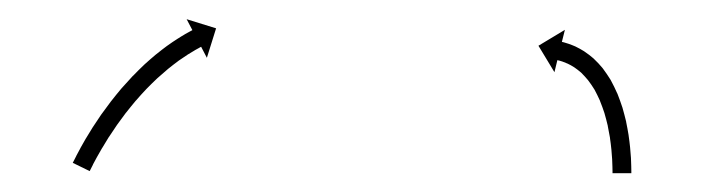

<svg xmlns="http://www.w3.org/2000/svg" viewBox="-20 -578 769 204"><path d="M58.3 -406.9C57.9 -406.3 57.6 -405.6 57.3 -405L75.3 -396.2C75.6 -396.8 75.9 -397.4 76.2 -398L76.2 -398L76.2 -398C77 -399.7 77.9 -401.4 78.8 -403.1C78.8 -403.1 78.8 -403.1 78.8 -403.1C78.7 -403.1 78.7 -403.1 78.7 -403.1C80.1 -405.7 81.5 -408.3 82.9 -410.9C82.9 -410.9 82.9 -410.9 82.9 -410.9C82.9 -410.9 82.9 -410.9 82.9 -410.9C84.8 -414.2 86.7 -417.6 88.6 -420.9C88.6 -420.9 88.6 -420.9 88.6 -420.9C88.6 -420.9 88.6 -420.8 88.6 -420.8C90.9 -424.7 93.3 -428.6 95.7 -432.5C95.7 -432.5 95.7 -432.5 95.7 -432.4C95.7 -432.4 95.7 -432.4 95.7 -432.4C98.5 -436.7 101.3 -440.9 104.2 -445.1C104.2 -445.1 104.2 -445.1 104.1 -445C104.1 -445 104.1 -445 104.1 -445C107.3 -449.4 110.5 -453.8 113.8 -458.2C113.8 -458.2 113.8 -458.1 113.8 -458.1C113.7 -458.1 113.7 -458 113.7 -458C117.2 -462.5 120.8 -466.8 124.4 -471.2C124.4 -471.2 124.4 -471.1 124.3 -471.1C124.3 -471.1 124.3 -471 124.3 -471C128 -475.3 131.8 -479.5 135.7 -483.6C135.7 -483.6 135.7 -483.6 135.6 -483.5C135.6 -483.5 135.6 -483.5 135.6 -483.5C139.4 -487.4 143.3 -491.2 147.3 -495C147.3 -495 147.3 -495 147.2 -494.9C147.2 -494.9 147.2 -494.9 147.2 -494.9C151 -498.3 154.9 -501.7 158.8 -505C158.8 -505 158.8 -505 158.7 -505C158.7 -504.9 158.7 -504.9 158.7 -504.9C162.3 -507.8 165.9 -510.6 169.7 -513.4C169.7 -513.4 169.6 -513.3 169.6 -513.3C169.5 -513.3 169.5 -513.3 169.5 -513.3C172.7 -515.5 176 -517.7 179.3 -519.9C179.3 -519.9 179.2 -519.9 179.2 -519.8C179.1 -519.8 179.1 -519.8 179.1 -519.8C181.7 -521.4 184.3 -523 186.9 -524.5C186.9 -524.5 186.9 -524.5 186.8 -524.5C186.8 -524.5 186.8 -524.5 186.8 -524.5C188.5 -525.4 190.2 -526.4 191.9 -527.3C191.9 -527.3 191.9 -527.3 191.9 -527.3C191.9 -527.3 191.8 -527.3 191.8 -527.3C192.5 -527.6 193.1 -527.9 193.7 -528.3L199.8 -516.6L209.6 -547.9L178.3 -557.6L184.4 -546C183.8 -545.6 183.1 -545.3 182.5 -544.9C182.5 -544.9 182.4 -544.9 182.4 -544.9C182.4 -544.9 182.4 -544.9 182.4 -544.9C180.6 -543.9 178.7 -542.9 176.9 -541.9C176.9 -541.9 176.9 -541.8 176.8 -541.8C176.8 -541.8 176.8 -541.8 176.8 -541.8C174 -540.1 171.2 -538.5 168.5 -536.7C168.5 -536.7 168.4 -536.7 168.4 -536.7C168.4 -536.7 168.3 -536.6 168.3 -536.6C164.8 -534.4 161.4 -532 158 -529.6C158 -529.6 157.9 -529.6 157.9 -529.5C157.8 -529.5 157.8 -529.5 157.8 -529.5C153.9 -526.6 150 -523.6 146.2 -520.5C146.2 -520.5 146.1 -520.5 146.1 -520.4C146 -520.4 146 -520.4 146 -520.4C141.8 -516.9 137.7 -513.3 133.7 -509.7C133.7 -509.7 133.7 -509.7 133.6 -509.6C133.6 -509.6 133.6 -509.6 133.6 -509.6C129.4 -505.6 125.3 -501.6 121.3 -497.4C121.3 -497.4 121.2 -497.4 121.2 -497.4C121.2 -497.3 121.1 -497.3 121.1 -497.3C117.1 -493 113.1 -488.6 109.2 -484.2C109.2 -484.2 109.2 -484.2 109.2 -484.1C109.1 -484.1 109.1 -484.1 109.1 -484.1C105.3 -479.6 101.6 -475 98 -470.4C98 -470.4 98 -470.4 97.9 -470.3C97.9 -470.3 97.9 -470.3 97.9 -470.3C94.5 -465.8 91.1 -461.2 87.8 -456.6C87.8 -456.6 87.8 -456.5 87.8 -456.5C87.8 -456.5 87.7 -456.5 87.7 -456.5C84.7 -452.1 81.8 -447.7 78.9 -443.3C78.9 -443.3 78.9 -443.3 78.9 -443.2C78.8 -443.2 78.8 -443.2 78.8 -443.2C76.3 -439.2 73.8 -435.1 71.4 -431.1C71.4 -431.1 71.4 -431.1 71.4 -431C71.4 -431 71.3 -431 71.3 -431C69.3 -427.5 67.3 -424.1 65.4 -420.6C65.4 -420.6 65.4 -420.5 65.4 -420.5C65.4 -420.5 65.4 -420.5 65.4 -420.5C63.9 -417.8 62.4 -415 61 -412.3C61 -412.3 61 -412.3 61 -412.3C61 -412.3 61 -412.2 61 -412.2C60.1 -410.5 59.2 -408.7 58.3 -406.9L58.3 -406.9ZM630.8 -395.8C630.8 -395.2 630.8 -394.6 630.8 -394L650.8 -394C650.8 -394.7 650.8 -395.3 650.8 -395.9C650.8 -395.9 650.8 -395.9 650.8 -396C650.8 -396 650.8 -396 650.8 -396C650.8 -397.8 650.7 -399.6 650.7 -401.4C650.7 -401.4 650.7 -401.5 650.7 -401.5C650.7 -401.5 650.7 -401.5 650.7 -401.5C650.6 -404.3 650.5 -407.2 650.4 -410C650.4 -410 650.4 -410 650.4 -410.1C650.4 -410.1 650.4 -410.1 650.4 -410.1C650.1 -413.8 649.8 -417.4 649.5 -421.1C649.5 -421.1 649.5 -421.1 649.5 -421.1C649.5 -421.2 649.5 -421.2 649.5 -421.2C649.1 -425.5 648.5 -429.8 647.9 -434.1C647.9 -434.1 647.9 -434.1 647.9 -434.2C647.9 -434.2 647.9 -434.3 647.9 -434.3C647.1 -439 646.3 -443.7 645.3 -448.4C645.3 -448.4 645.3 -448.5 645.3 -448.5C645.3 -448.6 645.3 -448.7 645.3 -448.7C644.1 -453.6 642.8 -458.6 641.4 -463.5C641.4 -463.5 641.4 -463.5 641.4 -463.6C641.3 -463.7 641.3 -463.8 641.3 -463.8C639.7 -468.7 637.9 -473.6 636 -478.5C636 -478.5 636 -478.6 635.9 -478.7C635.9 -478.7 635.8 -478.8 635.8 -478.8C633.7 -483.5 631.5 -488.2 629 -492.7C629 -492.7 628.9 -492.8 628.9 -492.9C628.8 -493 628.8 -493.1 628.8 -493.1C626.2 -497.3 623.4 -501.4 620.5 -505.3C620.5 -505.3 620.4 -505.4 620.3 -505.5C620.2 -505.6 620.2 -505.7 620.2 -505.7C617.3 -509.2 614.2 -512.5 610.9 -515.6C610.9 -515.6 610.8 -515.7 610.7 -515.8C610.6 -515.9 610.5 -516 610.5 -516C607.4 -518.6 604.3 -521.1 600.9 -523.3C600.9 -523.3 600.8 -523.4 600.7 -523.5C600.6 -523.5 600.5 -523.6 600.5 -523.6C597.6 -525.4 594.7 -527 591.6 -528.5C591.6 -528.5 591.5 -528.5 591.4 -528.6C591.3 -528.6 591.2 -528.7 591.2 -528.7C588.8 -529.7 586.4 -530.7 584 -531.5C584 -531.5 583.9 -531.6 583.8 -531.6C583.8 -531.6 583.7 -531.6 583.7 -531.6C582.1 -532.1 580.5 -532.6 578.8 -533.1C578.8 -533.1 578.8 -533.1 578.8 -533.1C578.7 -533.1 578.7 -533.1 578.7 -533.1C578.1 -533.3 577.6 -533.4 577 -533.5L580.2 -546.3L552.1 -529.4L569.1 -501.3L572.2 -514.1C572.7 -514 573.2 -513.9 573.7 -513.7C573.7 -513.7 573.7 -513.8 573.7 -513.8C573.6 -513.8 573.6 -513.8 573.6 -513.8C574.9 -513.4 576.3 -513 577.6 -512.6C577.6 -512.6 577.5 -512.6 577.5 -512.6C577.4 -512.7 577.3 -512.7 577.3 -512.7C579.3 -512 581.3 -511.2 583.3 -510.3C583.3 -510.3 583.2 -510.4 583.1 -510.4C583 -510.5 582.9 -510.5 582.9 -510.5C585.4 -509.3 587.8 -508 590.1 -506.5C590.1 -506.5 590 -506.6 589.9 -506.7C589.8 -506.7 589.7 -506.8 589.7 -506.8C592.4 -505 595 -502.9 597.5 -500.8C597.5 -500.8 597.4 -500.9 597.3 -501C597.2 -501.1 597.1 -501.2 597.1 -501.2C599.8 -498.5 602.4 -495.7 604.8 -492.8C604.8 -492.8 604.8 -492.9 604.7 -493C604.6 -493.1 604.5 -493.2 604.5 -493.2C607.1 -489.8 609.5 -486.3 611.7 -482.7C611.7 -482.7 611.6 -482.8 611.6 -482.9C611.5 -483 611.5 -483.1 611.5 -483.1C613.7 -479 615.7 -474.9 617.6 -470.7C617.6 -470.7 617.5 -470.8 617.5 -470.9C617.5 -471 617.4 -471 617.4 -471C619.2 -466.6 620.8 -462.1 622.3 -457.6C622.3 -457.6 622.3 -457.7 622.2 -457.8C622.2 -457.8 622.2 -457.9 622.2 -457.9C623.5 -453.4 624.7 -448.8 625.8 -444.2C625.8 -444.2 625.8 -444.2 625.7 -444.3C625.7 -444.3 625.7 -444.4 625.7 -444.4C626.6 -440 627.4 -435.6 628.2 -431.1C628.2 -431.1 628.1 -431.1 628.1 -431.2C628.1 -431.2 628.1 -431.3 628.1 -431.3C628.7 -427.3 629.2 -423.2 629.6 -419.1C629.6 -419.1 629.6 -419.2 629.6 -419.2C629.6 -419.3 629.6 -419.3 629.6 -419.3C629.9 -415.8 630.2 -412.4 630.4 -408.9C630.4 -408.9 630.4 -408.9 630.4 -408.9C630.4 -409 630.4 -409 630.4 -409C630.5 -406.3 630.6 -403.6 630.7 -400.9C630.7 -400.9 630.7 -401 630.7 -401C630.7 -401 630.7 -401 630.7 -401C630.7 -399.3 630.8 -397.5 630.8 -395.8C630.8 -395.8 630.8 -395.8 630.8 -395.8C630.8 -395.8 630.8 -395.8 630.8 -395.8Z"/></svg>

Font: FRB American Cursive Just Arrows Semibold
Style: Italic
Weight: 600
Italic angle: -25°
Version: Version 2.0;Modular Font Editor K font №1